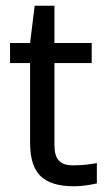

<svg xmlns="http://www.w3.org/2000/svg" viewBox="-20 -638 383 670"><path d="M85 -139V-418H15V-488H85L101 -618H170V-488H300V-418H170V-132Q170 -94 185.5 -77.5Q201 -61 234 -61Q278 -61 318 -69V2Q274 12 238 12Q158 12 121.5 -23.5Q85 -59 85 -139Z"/></svg>

Font: RopaSansRegular
Style: Regular
Weight: 400
Designer: Botio Nikoltchev
Foundry: Botjo Nikoltchev
Version: Version 1.002